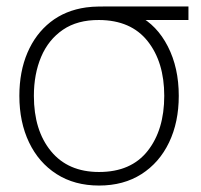

<svg xmlns="http://www.w3.org/2000/svg" viewBox="-20 -560 624 595"><path d="M287 15Q211 15 155.5 -20.5Q100 -56 70 -118.8Q40 -181.5 40 -263Q40 -338 65 -396.5Q90 -455 136.2 -491.5Q182.5 -528 247 -537Q265 -539.5 287 -539.8Q309 -540 327 -540H564V-498H386L408 -512Q466.5 -482 500.2 -416Q534 -350 534 -263Q534 -181.5 504 -118.8Q474 -56 418.5 -20.5Q363 15 287 15ZM287 -27Q386 -27 437.5 -92.2Q489 -157.5 489 -263Q489 -367.5 437.5 -432.5Q386 -497.5 287 -498Q220 -498.5 175 -467.8Q130 -437 107.5 -383.8Q85 -330.5 85 -263Q85 -156 138 -91.5Q191 -27 287 -27Z"/></svg>

Font: Manrope Variable Light
Style: Regular
Weight: 200
Designer: Mikhail Sharanda
Foundry: Mikhail Sharanda
Version: Version 4.505